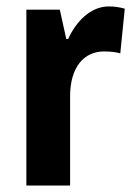

<svg xmlns="http://www.w3.org/2000/svg" viewBox="-20 -577 417 597"><path d="M318 -557C261 -557 216 -509 192 -456H186L166 -547H62V0H198V-278C198 -369 242 -417 303 -417C325 -417 341 -415 354 -411L368 -550C351 -555 334 -557 318 -557Z"/></svg>

Font: Noto Sans Hebrew Condensed
Style: Bold
Weight: 700
Width: 3
Designer: Monotype Design Team
Foundry: Monotype Imaging Inc.
Version: Version 2.004